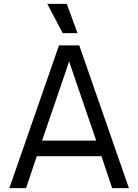

<svg xmlns="http://www.w3.org/2000/svg" viewBox="-20 -966 710 986"><path d="M28 0H114L169 -164H501L556 0H642L387 -733H283ZM196 -244 322 -612 335 -651 348 -612 474 -244ZM223 -946 302 -796H378L323 -946Z"/></svg>

Font: Kreadon Medium
Style: Regular
Weight: 500
Designer: kohakuno
Foundry: StudioGnu
Version: Version 1.000;Glyphs 3.1.2 (3151)